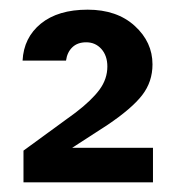

<svg xmlns="http://www.w3.org/2000/svg" viewBox="-20 -731 380 399"><path d="M26.9 -605Q29.3 -652.8 64.9 -681.9Q100.6 -710.9 162.1 -710.9Q223.1 -710.9 260 -677.2Q296.9 -643.6 296.9 -597.2Q296.9 -561 275.4 -533.2Q253.9 -505.4 203.1 -471.2L129.9 -423.8H297.9V-352.1H28.8V-418L137.2 -497.1Q170.4 -522.5 186.8 -544.7Q203.1 -566.9 203.1 -592.8Q203.1 -615.2 190.7 -629.2Q178.2 -643.1 159.2 -643.1Q141.1 -643.1 130.4 -632.8Q119.6 -622.6 117.2 -605Z"/></svg>

Font: SVN-Poppins Medium
Style: Regular
Weight: 500
Designer: Ninad Kale (Devanagari), Jonny Pinhorn (Latin)
Foundry: Indian Type Foundry
Version: Version 3.002 2017